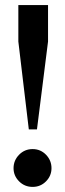

<svg xmlns="http://www.w3.org/2000/svg" viewBox="-20 -732 258 761"><path d="M94.2 -219.2 52.7 -567.4V-711.9H170.4V-567.4L126.5 -219.2ZM109.4 8.8Q77.6 8.8 55.7 -13.2Q33.7 -35.2 33.7 -65.4Q33.7 -96.2 55.7 -118.7Q77.6 -141.1 109.4 -141.1Q140.6 -141.1 162.4 -118.7Q184.1 -96.2 184.1 -65.4Q184.1 -35.2 162.4 -13.2Q140.6 8.8 109.4 8.8Z"/></svg>

Font: Oxygen
Style: Bold
Weight: 700
Designer: vernon adams
Foundry: Vernon Adams
Version: Version 0.2.3 webfont; ttfautohint (v0.93.3-1d66) -l 8 -r 50